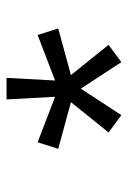

<svg xmlns="http://www.w3.org/2000/svg" viewBox="78 -807 391 587"><g transform="rotate(-90 273.5 -513.5)"><path d="M460 -594 288 -528 304 -483 480 -531ZM430 -377 315 -520 277 -491 377 -338ZM215 -338 315 -491 277 -520 162 -377ZM112 -531 288 -483 304 -528 132 -594ZM263 -689 273 -506H319L329 -689Z"/></g></svg>

Font: SpinnyJost Regular
Style: Regular
Weight: 400
Version: Version 3.710